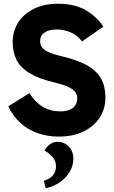

<svg xmlns="http://www.w3.org/2000/svg" viewBox="-20 -715 609 1029"><path d="M295 17Q236 17 184.5 -0.5Q133 -18 92.5 -53.5Q52 -89 24 -145L138 -216Q167 -168 209 -143Q251 -118 303 -118Q348 -118 371 -137Q394 -156 394 -187Q394 -207 383.5 -221.5Q373 -236 346 -249Q319 -262 268 -274Q185 -294 136.5 -324Q88 -354 68 -395.5Q48 -437 48 -488Q48 -548 77.5 -594.5Q107 -641 162 -668Q217 -695 293 -695Q379 -695 438.5 -661Q498 -627 534 -572L420 -493Q394 -527 357.5 -542Q321 -557 285 -557Q242 -557 218.5 -540.5Q195 -524 195 -494Q195 -466 219 -447.5Q243 -429 313 -413Q397 -393 448 -364Q499 -335 522 -293Q545 -251 545 -192Q545 -132 514.5 -85Q484 -38 428 -10.5Q372 17 295 17ZM225 294 215 254Q250 243 265 223Q280 203 280 177Q280 146 260 124.5Q240 103 218 92Q231 69 249.5 57Q268 45 290 45Q324 45 348.5 70Q373 95 373 135Q373 173 353.5 206Q334 239 300.5 262Q267 285 225 294Z"/></svg>

Font: Gabarito
Style: Bold
Weight: 700
Designer: Leandro Assis / Alvaro Franca / Felipe Casaprima
Foundry: Naipe Foundry
Version: Version 1.000